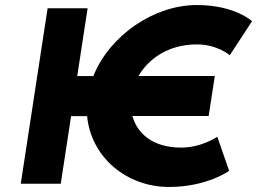

<svg xmlns="http://www.w3.org/2000/svg" viewBox="-20 -735 1027 767"><path d="M703.8 -145.4C588.1 -145.4 528 -203.6 508.9 -271.4L508.9 -271.6H813.6L838.1 -431.4H533.1C572.9 -499.1 650.9 -557.6 766.9 -557.6C848.5 -557.6 897.9 -514.3 897.9 -514.3L986.8 -650.3C986.8 -650.3 918.4 -714.9 766.3 -714.9C594.8 -714.9 418 -593.5 352.8 -431H288.5L330 -702.1H170.2L62.9 -0.9H222.7L264 -271.2H328C343.2 -108.8 483.9 11.9 655.1 11.9C807.2 11.9 895.3 -52.7 895.3 -52.7L848.1 -188.7C848.1 -188.7 785.4 -145.4 703.8 -145.4Z"/></svg>

Font: Sztylet
Style: BdObl
Weight: 700
Foundry: Cannot Into Space Fonts, PlusOne Fonts
Version: Version 0.12